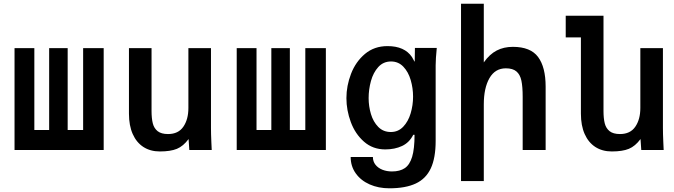

<svg xmlns="http://www.w3.org/2000/svg" viewBox="-20 -810 3640 1037"><path d="M540 0H58.5V-550H165.5V-108H245.5V-550H345.5V-108H429V-550H540Z M676.5 -196V-550H798.5V-211Q798.5 -171 805.2 -144Q812 -117 831.5 -101.5Q851 -86 887.5 -86Q943 -86 970.2 -125.5Q997.5 -165 997.5 -227V-550H1119.5V-119Q1119.5 -87.5 1121.5 -43.5Q1122.5 -28.5 1123.5 0H1002.5L998.5 -59Q970 -20.5 935.5 -6.2Q901 8 843.5 8Q792 8 754.5 -16.2Q717 -40.5 696.8 -86.2Q676.5 -132 676.5 -196Z M1740 0H1258.5V-550H1365.5V-108H1445.5V-550H1545.5V-108H1629V-550H1740Z M1874 38H1994Q1994 62 2008 79.8Q2022 97.5 2045.5 106.8Q2069 116 2097 116Q2140 116 2166.5 98Q2193 80 2206 36.8Q2219 -6.5 2219 -82H2212Q2191 -40 2151.5 -21.5Q2112 -3 2061 -3Q1993.5 -3 1946 -44.8Q1898.5 -86.5 1874.8 -150.5Q1851 -214.5 1851 -280Q1851 -346.5 1876 -411.5Q1901 -476.5 1951.2 -518.8Q2001.5 -561 2073 -561Q2165 -561 2205 -502L2210 -493Q2213.5 -486.5 2216.8 -480.8Q2220 -475 2220 -478L2221 -551H2339Q2333 -491 2333 -457V-49Q2333 43 2306.8 99.2Q2280.5 155.5 2225.5 181.2Q2170.5 207 2083 207Q2024 207 1976.5 186Q1929 165 1901.5 126.5Q1874 88 1874 38ZM2211 -288Q2211 -334 2198.2 -377.8Q2185.5 -421.5 2158.5 -449.8Q2131.5 -478 2092 -478Q2050.5 -478 2023.2 -448Q1996 -418 1983.5 -372.5Q1971 -327 1971 -280Q1971 -236 1983.5 -194Q1996 -152 2023 -124.5Q2050 -97 2091 -97Q2130.5 -97 2157.8 -125.5Q2185 -154 2198 -198Q2211 -242 2211 -288Z M2470 -790H2593V-473Q2624.5 -517.5 2662.8 -537.2Q2701 -557 2750 -557Q2845.5 -557 2886.2 -502.2Q2927 -447.5 2927 -342V0H2803V-287Q2803 -342 2796 -374.8Q2789 -407.5 2769.2 -424.2Q2749.5 -441 2712 -441Q2654 -441 2623.5 -387.8Q2593 -334.5 2593 -246V168H2470Z M3117.5 -196V-608H3035.5V-725H3239.5V-211Q3239.5 -171 3246.2 -144Q3253 -117 3272.5 -101.5Q3292 -86 3328.5 -86Q3384 -86 3411.2 -125.5Q3438.5 -165 3438.5 -227V-550H3560.5V-119Q3560.5 -87.5 3562.5 -43.5Q3563.5 -28.5 3564.5 0H3443.5L3439.5 -59Q3411 -20.5 3376.5 -6.2Q3342 8 3284.5 8Q3233 8 3195.5 -16.2Q3158 -40.5 3137.8 -86.2Q3117.5 -132 3117.5 -196Z"/></svg>

Font: JuliaMono
Style: Bold
Weight: 700
Monospace: yes
Designer: cormullion
Foundry: corm
Version: Version 0.055; ttfautohint (v1.8.4)